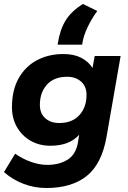

<svg xmlns="http://www.w3.org/2000/svg" viewBox="-21 -751 644 963"><path d="M211 192Q153 192 98 171.5Q43 151 -1 112L55 20Q94 47 136 61.5Q178 76 216 76Q275 76 317 50.5Q359 25 370 -36L376 -75Q327 -20 232 -20Q176 -20 132.5 -45Q89 -70 64 -113.5Q39 -157 39 -213Q39 -298 72 -357.5Q105 -417 163.5 -448.5Q222 -480 297 -480Q350 -480 386.5 -461Q423 -442 443 -410L454 -470H584L513 -63Q489 72 413.5 132Q338 192 211 192ZM276 -134Q341 -134 377 -173.5Q413 -213 413 -275Q413 -318 385.5 -342Q358 -366 316 -366Q250 -366 214.5 -326.5Q179 -287 179 -225Q179 -182 206 -158Q233 -134 276 -134ZM395 -731 467 -696Q439 -658 418.5 -615Q398 -572 392 -534L391 -527H268L269 -534Q280 -603 308.5 -649Q337 -695 395 -731Z"/></svg>

Font: Gantari
Style: Bold Italic
Weight: 700
Italic angle: -10°
Designer: Anugrah Pasau
Foundry: Lafontype
Version: Version 1.000; ttfautohint (v1.8.4.7-5d5b)